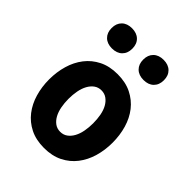

<svg xmlns="http://www.w3.org/2000/svg" viewBox="-224 -916 1049 1049"><g transform="rotate(45 300.0 -391.5)"><path d="M300 10Q238 10 192 -13Q146 -36 115.5 -75.5Q85 -115 70 -166.5Q55 -218 55 -275Q55 -332 70 -383.5Q85 -435 115.5 -474.5Q146 -514 192 -537Q238 -560 300 -560Q362 -560 408 -537Q454 -514 484.5 -475Q515 -436 530 -384.5Q545 -333 545 -275Q545 -218 530 -166.5Q515 -115 484.5 -75.5Q454 -36 408 -13Q362 10 300 10ZM300 -115Q324 -115 342 -128Q360 -141 372 -163Q384 -185 389.5 -214Q395 -243 395 -275Q395 -308 389.5 -337Q384 -366 372 -387.5Q360 -409 342 -422Q324 -435 300 -435Q276 -435 258 -422Q240 -409 228 -387Q216 -365 210.5 -336Q205 -307 205 -275Q205 -243 210.5 -214Q216 -185 228 -163Q240 -141 258 -128Q276 -115 300 -115ZM422 -637Q385 -637 363.5 -658Q342 -679 342 -715Q342 -751 363.5 -772Q385 -793 422 -793Q459 -793 480.5 -772Q502 -751 502 -715Q502 -679 480.5 -658Q459 -637 422 -637ZM178 -637Q141 -637 119.5 -658Q98 -679 98 -715Q98 -751 119.5 -772Q141 -793 178 -793Q215 -793 236.5 -772Q258 -751 258 -715Q258 -679 236.5 -658Q215 -637 178 -637Z"/></g></svg>

Font: Maple Mono ExtraBold
Style: Regular
Weight: 800
Monospace: yes
Designer: subframe7536
Version: Version 7.000